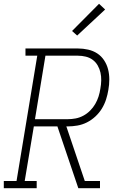

<svg xmlns="http://www.w3.org/2000/svg" viewBox="-35 -990 655 1010"><path d="M-15 0V-38H52L161 -697H99V-735H375Q402 -735 428.5 -729Q455 -723 476.5 -709Q498 -695 512.5 -673Q527 -651 533.5 -625.5Q540 -600 540 -572.5Q540 -545 535 -517Q531 -492 523 -467Q515 -442 501 -419Q487 -396 466.5 -377Q446 -358 422 -346Q398 -334 372 -329.5Q346 -325 321 -325H314L411 -38H491V0H377L267 -325H143L95 -38H158V0ZM321 -363Q342 -363 363 -367Q384 -371 403.5 -381.5Q423 -392 439 -408Q455 -424 466 -443Q477 -462 483.5 -482.5Q490 -503 493 -524Q497 -545 497.5 -566.5Q498 -588 493.5 -608Q489 -628 479 -645.5Q469 -663 453 -675Q437 -687 416.5 -692Q396 -697 375 -697H204L149 -363ZM371 -803 344 -827 486 -970 518 -940Z"/></svg>

Font: Iosevka Slab XLtEx
Style: Italic
Weight: 200
Width: 7
Italic angle: -9°
Monospace: yes
Designer: Belleve Invis
Foundry: Belleve Invis
Version: Version 11.1.0; ttfautohint (v1.8.3)